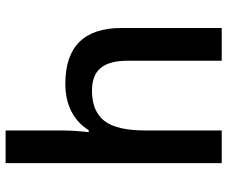

<svg xmlns="http://www.w3.org/2000/svg" viewBox="-82 -718 800 675"><g transform="rotate(-90 317.5 -380.0)"><path d="M557.1 0H441.9V-332Q441.9 -394.5 416.7 -425.3Q391.6 -456.1 336.9 -456.1Q264.6 -456.1 230.7 -412.8Q196.8 -369.6 196.8 -268.1V0H82V-759.8H196.8V-566.9Q196.8 -520.5 190.9 -467.8H198.2Q221.7 -506.8 263.4 -528.3Q305.2 -549.8 360.8 -549.8Q557.1 -549.8 557.1 -352.1Z"/></g></svg>

Font: f1_51640          
Style: Regular
Weight: 600
Foundry: Ascender Corporation
Version: Version 1.10